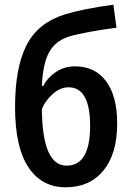

<svg xmlns="http://www.w3.org/2000/svg" viewBox="-20 -786 559 816"><path d="M256 -725Q335 -749 462 -766L475 -668Q424 -662 363.5 -651Q303 -640 271 -630Q214 -611 188 -562.5Q162 -514 158 -421H164Q182 -456 217.5 -480Q253 -504 299 -504Q384 -504 431 -440.5Q478 -377 478 -262Q478 -132 419.5 -61Q361 10 259 10Q157 10 100.5 -75.5Q44 -161 44 -331Q44 -498 92.5 -593.5Q141 -689 256 -725ZM363 -251Q363 -415 271 -415Q235 -415 202.5 -385Q170 -355 158 -322Q160 -82 263 -82Q363 -82 363 -251Z"/></svg>

Font: Noto Sans Display Medium Narrow
Style: Regular
Weight: 500
Width: 4
Designer: Monotype Design team
Foundry: Monotype Imaging Inc.
Version: Version 1.000